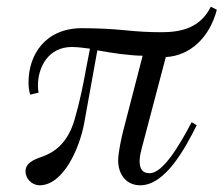

<svg xmlns="http://www.w3.org/2000/svg" viewBox="-20 -540 666 572"><path d="M56 -29C56 -8 75 12 98 12C168 12 217 -97 231 -174L270 -390C313 -382 370 -374 405 -374L347 -150C343 -135 332 -86 332 -62C332 -23 354 12 398 12C474 12 534 -103 566 -167L551 -176C513 -104 465 -24 426 -24C399 -24 396 -44 396 -62C396 -74 400 -90 403 -101L474 -370C548 -374 605 -430 626 -511L608 -520C577 -457 520 -444 461 -444C425 -444 389 -446 351 -450C310 -454 268 -456 224 -456C115 -456 65 -377 65 -295C65 -283 66 -270 70 -258L95 -264C94 -269 93 -275 93 -285C93 -340 124 -400 194 -400C210 -400 234 -397 248 -395L237 -338C228 -288 218 -238 202 -183C180 -108 136 -84 105 -73C79 -64 56 -54 56 -29Z"/></svg>

Font: Old Standard
Style: Italic
Weight: 400
Italic angle: -15.2°
Designer: Alexey Kryukov <alexios@thessalonica.org.ru>
Version: Version 2.0